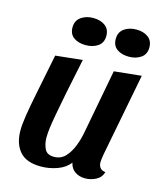

<svg xmlns="http://www.w3.org/2000/svg" viewBox="-112 -815 779 918"><g transform="rotate(15 277.5 -355.5)"><path d="M176 20Q104 20 71 -18.5Q38 -57 38 -122Q38 -150 45 -196Q52 -242 67.5 -318Q83 -394 106 -510L239 -524Q217 -421 203.5 -352.5Q190 -284 182 -240Q174 -196 170.5 -169Q167 -142 167 -121Q167 -91 178.5 -66Q190 -41 225 -41Q259 -41 281 -64.5Q303 -88 316.5 -123Q330 -158 336 -192L396 -510L531 -524L452 -115Q451 -107 449 -95Q447 -83 447 -73Q447 -57 455.5 -46.5Q464 -36 482 -34Q474 -6 448.5 7Q423 20 395 20Q366 20 345 5.5Q324 -9 318 -37Q296 -8 256.5 6Q217 20 176 20ZM233 -596Q197 -596 174 -612.5Q151 -629 151 -662Q151 -696 176 -713.5Q201 -731 236 -731Q272 -731 295 -714Q318 -697 318 -664Q318 -630 293.5 -613Q269 -596 233 -596ZM447 -596Q411 -596 388 -612.5Q365 -629 365 -662Q365 -696 389.5 -713.5Q414 -731 450 -731Q485 -731 508 -714Q531 -697 531 -664Q531 -630 506.5 -613Q482 -596 447 -596Z"/></g></svg>

Font: Sansita Swashed Medium
Style: Regular
Weight: 500
Designer: Pablo Cosgaya
Foundry: Omnibus-Type
Version: Version 1.003; ttfautohint (v1.8.3)